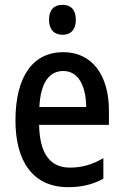

<svg xmlns="http://www.w3.org/2000/svg" viewBox="-20 -765 511 795"><path d="M239 -745C204 -745 183 -725 183 -683C183 -642 205 -621 239 -621C273 -621 294 -642 294 -683C294 -724 274 -745 239 -745ZM242 -549C116 -549 44 -448 44 -266C44 -99 115 10 262 10C318 10 364 -1 408 -25V-110C361 -83 319 -71 269 -71C187 -71 144 -130 142 -248H431V-308C431 -450 364 -549 242 -549ZM242 -471C306 -471 336 -407 337 -322H143C148 -423 184 -471 242 -471Z"/></svg>

Font: Noto Sans Tamil Condensed Medium
Style: Regular
Weight: 500
Width: 3
Designer: Jelle Bosma - Monotype Design Team
Foundry: Monotype Imaging Inc.
Version: Version 2.004